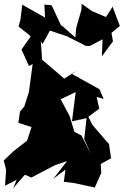

<svg xmlns="http://www.w3.org/2000/svg" viewBox="-42 -919 666 1035"><path d="M534 -825 454 -859 398 -899 397 -867 369 -769 364 -717 288 -784 289 -778 236 -891 197 -894 201 -824 78 -894 68 -812 58 -776 117 -729 123 -722 74 -652 114 -563 134 -574 114 -424 89 -345 66 -318 57 -257 128 -234 104 -161 31 -104 -22 -54 -9 -3 -15 82 48 50 29 96 92 23 127 38 253 -28 320 -51 245 45 311 -5 302 61 359 68 469 92 504 13 501 -35 566 -71 557 -65 542 -166 547 -140 456 -246 427 -304 412 -169 449 -86 397 -189 359 -208 334 -292 285 -384 366 -423 346 -265 424 -282 493 -333 479 -396 517 -386 494 -438 343 -522 374 -539 304 -495 274 -521 185 -597 178 -698 187 -681 227 -754 318 -724 420 -672 442 -671 511 -707 507 -615 567 -696 559 -742 604 -779 565 -883 527 -824Z"/></svg>

Font: Hussar Lance
Style: Regular
Weight: 700
Foundry: Cannot Into Space Fonts, PlusOne Fonts
Version: Version 2.27